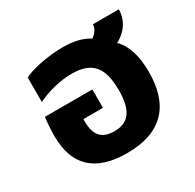

<svg xmlns="http://www.w3.org/2000/svg" viewBox="-128 -690 853 841"><g transform="rotate(-30 298.0 -269.0)"><path d="M287 13C471 13 547 -87 547 -248C547 -328 529 -388 490 -427C546 -457 570 -504 570 -551H439C438 -530 426 -512 405 -498C370 -521 325 -530 273 -530C202 -530 118 -514 75 -492V-368C119 -390 186 -410 249 -410C352 -410 393 -360 393 -244C393 -134 353 -98 287 -98C224 -98 195 -130 195 -199V-212H294V-305H54C50 -278 48 -235 48 -210C48 -64 126 13 287 13Z"/></g></svg>

Font: Noto Sans Thai UI
Style: Bold
Weight: 700
Designer: Monotype Design Team
Foundry: Monotype Imaging Inc.
Version: Version 2.000